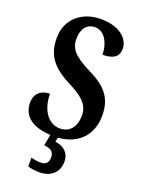

<svg xmlns="http://www.w3.org/2000/svg" viewBox="-175 -802 826 1115"><g transform="rotate(20 237.5 -244.5)"><path d="M215 235C283 235 332 197 332 127C332 73 295 42 243 36L248 9C368 1 447 -76 447 -198C447 -300 405 -361 290 -417C179 -472 153 -510 153 -568C153 -632 185 -668 233 -668C294 -668 327 -599 327 -532C398 -532 426 -559 426 -605C426 -663 369 -724 249 -724C133 -724 44 -651 44 -535C44 -435 84 -371 196 -313C285 -267 336 -232 336 -157C336 -92 302 -45 240 -45C177 -45 120 -102 118 -215C70 -215 27 -189 27 -127C27 -63 66 2 202 9L189 77C225 82 251 91 251 130C251 169 231 179 199 179C184 179 164 176 144 171V225C164 232 199 235 215 235Z"/></g></svg>

Font: Noto Serif Lao ExtraCondensed
Style: Bold
Weight: 700
Width: 2
Designer: Monotype Design Team
Foundry: Monotype Imaging Inc.
Version: Version 2.003